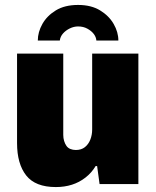

<svg xmlns="http://www.w3.org/2000/svg" viewBox="-20 -745 631 777"><path d="M206 12Q123 12 86 -35Q49 -82 49 -166V-528H236V-199Q236 -186 239.5 -174.5Q243 -163 249 -154.5Q255 -146 265 -142Q275 -138 287 -138Q309 -138 323.5 -149.5Q338 -161 345.5 -180Q353 -199 353 -221V-528H540V0H383L373 -73H367Q351 -46 326 -26.5Q301 -7 271 2.5Q241 12 206 12ZM296 -725Q349 -725 385 -703Q421 -681 440 -648Q459 -615 459 -581H370Q369 -595 359.5 -607.5Q350 -620 333.5 -629Q317 -638 296 -638Q279 -638 262.5 -630Q246 -622 235 -609.5Q224 -597 222 -581H133Q133 -615 151.5 -648Q170 -681 206 -703Q242 -725 296 -725Z"/></svg>

Font: Archivo SemiCondensed Black
Style: Regular
Weight: 900
Width: 4
Designer: Hector Gatti
Foundry: Omnibus-Type
Version: Version 2.001